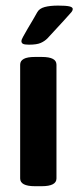

<svg xmlns="http://www.w3.org/2000/svg" viewBox="-20 -657 277 679"><path d="M51.3 0ZM51.3 -25.9V-428.2Q51.3 -441.9 64 -448.7Q76.7 -455.6 103.5 -455.6H127.4Q154.3 -455.6 167 -448.7Q179.7 -441.9 179.7 -428.2V-25.9Q179.7 1.5 127.4 1.5H103.5Q51.3 1.5 51.3 -25.9ZM55.7 -512.2Q55.7 -516.1 61.8 -527.3Q67.9 -538.6 77.6 -555.2Q99.1 -590.8 111.8 -613.8Q119.1 -627 137.9 -632.1Q156.7 -637.2 185.5 -637.2Q212.9 -637.2 225.1 -634.5Q237.3 -631.8 237.3 -625Q237.3 -620.1 232.9 -614.5Q228.5 -608.9 206.5 -585L147.5 -521Q137.7 -511.2 123.8 -505.1Q109.9 -499 82.5 -499Q66.9 -499 61.3 -502Q55.7 -504.9 55.7 -512.2Z"/></svg>

Font: Jaldi
Style: Bold
Weight: 400
Designer: Pablo Cosgaya and Nicolas Silva
Foundry: Omnibus-Type
Version: Version 1.007